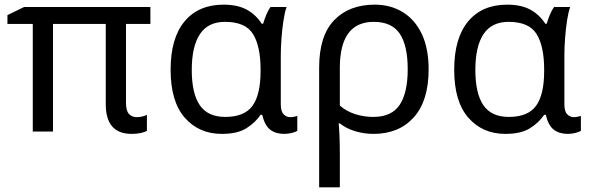

<svg xmlns="http://www.w3.org/2000/svg" viewBox="-20 -566 2534 826"><path d="M568 -62Q582 -62 593 -65Q604 -68 612 -72V-3Q604 2 586.5 6Q569 10 546 10Q435 10 435 -118V-463H208V0H121V-463H12V-501L84 -536H627V-463H522V-124Q522 -89 535 -75.5Q548 -62 568 -62Z M934 10Q836 10 775 -59.5Q714 -129 714 -266Q714 -402 774 -474Q834 -546 942 -546Q1001 -546 1040.5 -525Q1080 -504 1106 -464H1112Q1117 -481 1125 -501Q1133 -521 1144 -536H1213Q1205 -514 1199.5 -478Q1194 -442 1191 -402Q1188 -362 1188 -326V-118Q1188 -87 1200 -74.5Q1212 -62 1229 -62Q1237 -62 1246 -64Q1255 -66 1259 -67V-3Q1251 2 1235 6Q1219 10 1203 10Q1166 10 1142.5 -8Q1119 -26 1108 -72H1101Q1078 -38 1039.5 -14Q1001 10 934 10ZM949 -63Q1031 -63 1066 -110.5Q1101 -158 1101 -261V-267Q1101 -367 1068.5 -419.5Q1036 -472 948 -472Q875 -472 840 -419Q805 -366 805 -265Q805 -164 839.5 -113.5Q874 -63 949 -63Z M1824 -268Q1824 -132 1760 -61Q1696 10 1587 10Q1546 10 1508 -1.5Q1470 -13 1442 -35H1437Q1439 -18 1440.5 17.5Q1442 53 1442 98V240H1353V-275Q1353 -412 1417.5 -479Q1482 -546 1592 -546Q1660 -546 1712.5 -514Q1765 -482 1794.5 -420Q1824 -358 1824 -268ZM1588 -472Q1442 -472 1442 -274V-112Q1470 -87 1508 -75Q1546 -63 1586 -63Q1665 -63 1699.5 -115Q1734 -167 1734 -268Q1734 -371 1699.5 -421.5Q1665 -472 1588 -472Z M2154 10Q2056 10 1995 -59.5Q1934 -129 1934 -266Q1934 -402 1994 -474Q2054 -546 2162 -546Q2221 -546 2260.5 -525Q2300 -504 2326 -464H2332Q2337 -481 2345 -501Q2353 -521 2364 -536H2433Q2425 -514 2419.5 -478Q2414 -442 2411 -402Q2408 -362 2408 -326V-118Q2408 -87 2420 -74.5Q2432 -62 2449 -62Q2457 -62 2466 -64Q2475 -66 2479 -67V-3Q2471 2 2455 6Q2439 10 2423 10Q2386 10 2362.5 -8Q2339 -26 2328 -72H2321Q2298 -38 2259.5 -14Q2221 10 2154 10ZM2169 -63Q2251 -63 2286 -110.5Q2321 -158 2321 -261V-267Q2321 -367 2288.5 -419.5Q2256 -472 2168 -472Q2095 -472 2060 -419Q2025 -366 2025 -265Q2025 -164 2059.5 -113.5Q2094 -63 2169 -63Z"/></svg>

Font: Apis
Style: Regular
Weight: 400
Designer: Monotype Design Team
Foundry: Monotype Imaging Inc.
Version: Version 2.000; build 0001